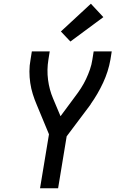

<svg xmlns="http://www.w3.org/2000/svg" viewBox="-20 -1011 640 1031"><path d="M195 0 243 -290 177 -449Q165 -477 156 -506Q147 -535 142.5 -565.5Q138 -596 138 -627.5Q138 -659 144 -691L151 -735H247L240 -691Q231 -636 238 -582.5Q245 -529 265 -482L305 -387L382 -491Q399 -513 414.5 -537Q430 -561 442 -586.5Q454 -612 463 -638Q472 -664 476 -691L483 -735H580L573 -691Q562 -628 534 -567.5Q506 -507 467 -452V-451Q465 -448 463 -445.5Q461 -443 459 -440L338 -279L292 0ZM358 -788 307 -842 468 -991 535 -919Z"/></svg>

Font: Iosevka Curly Medium Extended
Style: Italic
Weight: 500
Width: 7
Italic angle: -9°
Monospace: yes
Designer: Belleve Invis
Foundry: Belleve Invis
Version: Version 11.1.0; ttfautohint (v1.8.3)